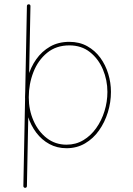

<svg xmlns="http://www.w3.org/2000/svg" viewBox="-20 -693 622 899"><path d="M114.3 -672.9Q110.8 -672.9 108.4 -670.7Q106 -668.5 106 -664.6L89.4 178.2Q89.4 181.6 91.8 184.1Q94.2 186.5 97.7 186.5Q101.6 186.5 103.8 184.1Q106 181.6 106 178.2L122.6 -664.6Q122.6 -668.5 120.4 -670.7Q118.2 -672.9 114.3 -672.9ZM304.7 -480.5Q361.3 -480.5 401.1 -449Q440.9 -417.5 461.9 -367.7Q482.9 -317.9 482.9 -262.7Q482.9 -216.3 469.2 -172.4Q455.6 -128.4 430.4 -93Q405.3 -57.6 370.1 -36.6Q335 -15.6 291.5 -15.6Q238.8 -15.6 199 -46.4Q159.2 -77.1 137 -127.7Q114.7 -178.2 114.7 -237.3Q114.7 -299.8 136.5 -355.5Q158.2 -411.1 200.7 -445.8Q243.2 -480.5 304.7 -480.5ZM304.7 -497.1Q253.4 -497.1 214.6 -474.9Q175.8 -452.6 149.7 -415.5Q123.5 -378.4 110.4 -332Q97.2 -285.6 97.2 -237.3Q97.2 -190.9 110.8 -148.2Q124.5 -105.5 149.9 -71.8Q175.3 -38.1 211.2 -18.6Q247.1 1 291.5 1Q339.8 1 378.4 -21.7Q417 -44.4 443.8 -82.5Q470.7 -120.6 485.1 -167.5Q499.5 -214.4 499.5 -262.7Q499.5 -305.7 486.8 -347.4Q474.1 -389.2 449.5 -422.9Q424.8 -456.5 388.4 -476.8Q352.1 -497.1 304.7 -497.1Z"/></svg>

Font: Mikhak VF
Style: Regular
Weight: 100
Designer: Amin Abedi
Version: Version 3.001